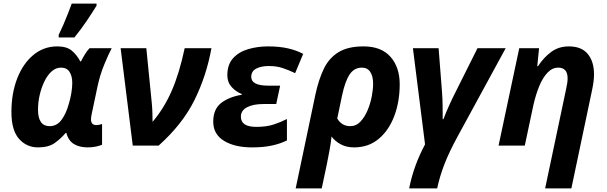

<svg xmlns="http://www.w3.org/2000/svg" viewBox="-20 -816 3400 1076"><path d="M193 10Q129 10 86.5 -38Q44 -86 44 -188Q44 -293 76.5 -376.5Q109 -460 167 -508Q225 -556 301 -556Q354 -556 382.5 -532Q411 -508 430 -472H434Q442 -489 455.5 -511Q469 -533 482 -546H606Q589 -514 564.5 -455Q540 -396 526 -329L493 -173Q490 -158 490 -147Q490 -115 520 -115Q528 -115 537 -117Q546 -119 552 -121V-5Q541 0 520 5Q499 10 471 10Q425 10 394 -9Q363 -28 352 -71H348Q321 -39 286.5 -14.5Q252 10 193 10ZM258 -109Q299 -109 325 -144.5Q351 -180 366 -235Q374 -261 379.5 -293Q385 -325 385 -351Q385 -390 369.5 -413.5Q354 -437 322 -437Q293 -437 269.5 -416Q246 -395 229 -360Q212 -325 202.5 -284Q193 -243 193 -202Q193 -109 258 -109ZM309 -606V-621Q321 -645 334.5 -676Q348 -707 360.5 -739Q373 -771 382 -796H521V-784Q497 -745 466 -699Q435 -653 397 -606Z M724 0 656 -546H800L830 -245Q833 -217 834 -186Q835 -155 835 -133Q900 -210 942.5 -307.5Q985 -405 1015 -546H1165Q1137 -391 1070 -255.5Q1003 -120 869 0Z M1392 10Q1295 10 1235 -27Q1175 -64 1175 -134Q1175 -204 1219 -238.5Q1263 -273 1335 -285V-289Q1302 -302 1278 -328.5Q1254 -355 1254 -394Q1254 -454 1286 -489.5Q1318 -525 1370.5 -540.5Q1423 -556 1482 -556Q1545 -556 1593.5 -545Q1642 -534 1679 -514L1634 -406Q1599 -423 1564.5 -434.5Q1530 -446 1486 -446Q1444 -446 1416 -431.5Q1388 -417 1388 -385Q1388 -336 1484 -336H1550L1528 -233H1456Q1399 -233 1364.5 -215Q1330 -197 1330 -162Q1330 -105 1416 -105Q1474 -105 1514.5 -118.5Q1555 -132 1588 -149V-29Q1552 -11 1504.5 -0.5Q1457 10 1392 10Z M1637 240 1748 -288Q1766 -371 1795 -431Q1824 -491 1877 -523.5Q1930 -556 2017 -556Q2117 -556 2168.5 -497.5Q2220 -439 2220 -344Q2220 -246 2189.5 -165.5Q2159 -85 2102 -37.5Q2045 10 1964 10Q1922 10 1890 -7Q1858 -24 1838 -51Q1834 -13 1827 24.5Q1820 62 1812 103L1783 240ZM1943 -109Q1976 -109 2000 -134.5Q2024 -160 2040 -198Q2056 -236 2063.5 -276Q2071 -316 2071 -346Q2071 -389 2055 -413Q2039 -437 2008 -437Q1965 -437 1939.5 -399Q1914 -361 1897 -281L1870 -152Q1895 -109 1943 -109Z M2273 240Q2285 178 2307 116.5Q2329 55 2362 -7L2294 -546H2438L2457 -302Q2460 -263 2460.5 -223Q2461 -183 2461 -148H2465Q2478 -183 2497 -225Q2516 -267 2535 -304L2656 -546H2814L2545 -52Q2497 36 2470.5 104.5Q2444 173 2430 240Z M3035 240 3153 -319Q3161 -354 3161 -377Q3161 -437 3108 -437Q3075 -437 3048 -408.5Q3021 -380 3001.5 -332Q2982 -284 2969 -226L2921 0H2774L2890 -546H3001L2991 -445H2995Q3027 -494 3069 -525Q3111 -556 3168 -556Q3239 -556 3274 -513.5Q3309 -471 3309 -399Q3309 -363 3298 -311L3182 240Z"/></svg>

Font: Noto IKEA Latin
Style: Bold Italic
Weight: 700
Italic angle: -12°
Designer: Monotype Design Team
Foundry: Monotype Imaging Inc.
Version: Version 1.0